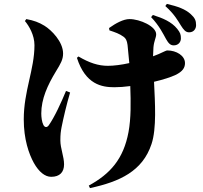

<svg xmlns="http://www.w3.org/2000/svg" viewBox="-20 -873 1040 986"><path d="M833 -672C845 -651 855 -640 872 -640C895 -640 909 -656 909 -676C909 -695 906 -705 890 -725C861 -761 816 -780 765 -796L756 -785C798 -741 818 -699 833 -672ZM909 -742C923 -720 933 -707 951 -707C976 -707 987 -726 987 -744C987 -767 981 -781 960 -800C932 -826 893 -840 837 -853L829 -842C877 -799 895 -764 909 -742ZM108 -765C129 -740 157 -693 157 -641C157 -516 102 -406 102 -260C102 -158 128 -83 154 -36C180 10 211 35 243 35C287 35 309 11 309 -29C309 -68 290 -112 290 -151C290 -183 292 -197 296 -219C306 -269 322 -337 340 -398L319 -406C295 -348 260 -271 230 -229C221 -217 210 -218 203 -231C195 -246 192 -272 192 -290C192 -365 224 -435 267 -506C291 -545 304 -567 304 -598C304 -659 244 -719 208 -741C180 -758 154 -768 115 -775ZM542 -717C572 -707 593 -700 615 -684C626 -676 632 -665 635 -642C638 -616 641 -583 644 -549C604 -540 564 -535 534 -535C485 -535 439 -550 383 -583L375 -576C419 -439 503 -425 567 -425C592 -425 620 -427 649 -431C652 -346 653 -266 640 -195C614 -56 546 20 436 80L442 93C595 60 712 6 758 -133C785 -213 776 -346 771 -453C818 -464 858 -477 881 -488C919 -506 930 -526 930 -549C930 -587 886 -614 839 -614C834 -614 825 -609 794 -595L766 -584L768 -630C771 -664 782 -679 782 -697C782 -738 698 -775 645 -775C614 -775 575 -754 540 -729Z"/></svg>

Font: Source Han Serif KR Heavy
Style: Regular
Weight: 900
Designer: Ryoko NISHIZUKA 西塚涼子 (kana & ideographs); Frank Grießhammer (Latin, Greek & Cyrillic); Wenlong ZHANG 张文龙 (bopomofo); San
Foundry: Adobe
Version: Version 2.001;hotconv 1.1.0;makeotfexe 2.6.0